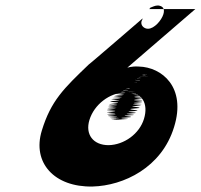

<svg xmlns="http://www.w3.org/2000/svg" viewBox="-20 -734 733 701"><path d="M576.5 -682C569.8 -660 543.3 -629 520.3 -629C505.3 -629 492.3 -642 496.9 -657C497.5 -659 498.8 -660 499.4 -662L500.9 -667C500.9 -667 303.9 -497 304.6 -499C212.7 -411 165.9 -366 132.6 -257C96.8 -140 178.3 -50 318.2 -53C431.1 -56 570.3 -122 615.5 -270C661.2 -416 570.5 -489 487.1 -491C459.7 -493 443.6 -486 444.9 -487C445.2 -488 693 -700 693.3 -701H521.3C525 -700 527.9 -703 528.8 -706C537.8 -709 545.3 -714 557.3 -714C574.7 -712 582.6 -702 576.5 -682ZM306.5 -296C323.9 -353 380.8 -395 434.1 -396C488.7 -398 385 -399 438.3 -400C493.9 -402 391.5 -404 445.1 -406C500.7 -408 399.7 -411 457.2 -416C515.7 -421 415.9 -425 471.9 -428C528.8 -431 427.7 -434 482.6 -437C538.5 -440 435.8 -441 489.4 -443C545 -445 442.4 -446 496 -448C551.6 -450 448.2 -452 501.5 -453C555.8 -454 452.1 -455 505.1 -455C558.1 -455 454.8 -454 506.8 -454C560.8 -454 456.8 -454 509.8 -454C564.8 -454 461.1 -455 513.4 -456C567.7 -457 463 -458 514.3 -459C567.6 -460 462.2 -462 513.2 -462C566.2 -462 459.6 -463 511.6 -463C561.6 -463 454.2 -465 502.6 -463C554.2 -462 447.3 -459 497.3 -459C550.3 -459 440.1 -455 492.1 -455C545.1 -455 433.3 -449 485.3 -449C537.3 -449 428 -445 477.1 -442C527.5 -440 419.6 -437 467.7 -434C516.8 -431 406.5 -427 452 -422C499.5 -417 390.6 -414 440 -412C491.3 -410 384.4 -407 434.1 -406C485.5 -404 378.5 -404 428.9 -402C480.3 -400 372.7 -398 423.1 -396C474.5 -394 367.8 -392 418.2 -390C469.6 -388 363.3 -387 413.7 -385C465.1 -383 359.8 -382 410.2 -380C461.6 -378 354.3 -377 404.6 -375C456 -373 350.4 -371 400.8 -369C452.2 -367 346.6 -365 396.4 -361C448.5 -358 340.9 -353 392.9 -353C445.9 -353 339.4 -348 391.4 -348C444.4 -348 337.9 -343 389.9 -343C442.9 -343 335.9 -340 387.3 -338C439.7 -336 334.4 -335 385.8 -333C438.2 -331 333.9 -330 385.3 -328C438.7 -326 333.1 -324 385.4 -322C438.8 -320 334.2 -318 386.6 -316C440 -314 336.4 -312 390.5 -309C445.6 -306 343.2 -305 395.9 -304C450.6 -303 346.3 -302 399 -301C453.7 -300 349.4 -299 402.1 -298C456.8 -297 353.8 -297 407.5 -296C462.5 -296 360.5 -296 415.5 -296C472.5 -296 369.5 -296 423.8 -297C478.8 -297 376.1 -298 430.4 -299C485.7 -300 384.3 -302 440.2 -305C498.2 -308 397.1 -311 451.7 -313C507.3 -315 404.9 -317 458.8 -320C514.8 -323 411.4 -325 465.3 -328C520.2 -331 418.1 -334 472.3 -338C528.6 -342 425.5 -345 478.1 -347C532.7 -349 428.3 -351 480.9 -353C534.5 -355 430.8 -356 483.5 -358C537.1 -360 431.1 -360 483.7 -362C537.3 -364 432.6 -365 484.2 -367C537.8 -369 433.4 -371 485 -373C538.6 -375 434 -376 485.6 -378C539.2 -380 433.8 -382 484.4 -384C537 -386 430.3 -387 480.6 -388C532.9 -389 426.5 -391 476.8 -392C528.2 -393 422.5 -394 472.8 -395C524.1 -396 416.1 -396 465.4 -397C516.7 -398 409 -399 458 -399C509 -399 401.7 -398 451.7 -398C502.7 -398 395.4 -397 445.4 -397C498.4 -397 522.8 -356 505.7 -300C488.9 -245 432.7 -205 376.4 -204C320.4 -204 290.3 -243 306.5 -296Z"/></svg>

Font: Hussar Wojna
Style: 3Obl
Weight: 400
Designer: Robert Jablonski
Foundry: Cannot Into Space Fonts
Version: Version 1.01